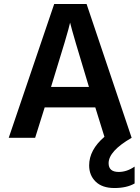

<svg xmlns="http://www.w3.org/2000/svg" viewBox="-20 -694 707 967"><path d="M658 230Q618 253 556.5 253Q495 253 462 221Q429 189 429 139Q429 61 506 -5L460 -153H205L157 0H24L253 -674H416L643 0Q527 67 527 128Q527 172 578 172Q619 172 658 145ZM333 -580Q325 -539 237 -256H428Q345 -529 333 -580Z"/></svg>

Font: Hind Colombo SemiBold
Style: Regular
Weight: 600
Designer: Jyotish Sonowal, Aditi Pimprikar
Foundry: Indian Type Foundry
Version: Version 1.000;PS 1.0;hotconv 1.0.86;makeotf.lib2.5.63406; tt